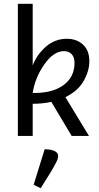

<svg xmlns="http://www.w3.org/2000/svg" viewBox="-20 -715 520 1010"><path d="M450 -392Q450 -342 420 -289Q390 -236 324 -204L448 0H357L250 -179Q202 -169 152 -169V0H74V-695H152V-371Q174 -428 221.5 -469.5Q269 -511 332 -511Q383 -511 416.5 -480.5Q450 -450 450 -392ZM372 -384Q372 -414 357 -430Q342 -446 316 -446Q262 -446 213 -376Q164 -306 152 -226Q254 -224 313 -266.5Q372 -309 372 -384ZM215 70 157 257 194 275Q252 185 272 146Q285 123 286 106Q286 72 215 70Z"/></svg>

Font: BreeCF
Style: Light
Weight: 300
Designer: Veronika Burian, Jos Scaglione
Foundry: TypeTogether
Version: Version 0.0.2